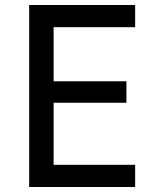

<svg xmlns="http://www.w3.org/2000/svg" viewBox="-20 -750 640 770"><path d="M522 0V-89H195V-338H487V-424H195V-641H522V-730H97V0Z"/></svg>

Font: Tekne LDO Medium
Style: Regular
Weight: 500
Monospace: yes
Designer: Alessio Laiso, Mario Rullo, Paolo Rosset
Foundry: Alessio Laiso
Version: Version 1.000;hotconv 1.0.109;makeotfexe 2.5.65596